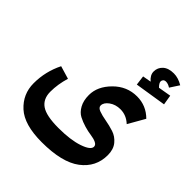

<svg xmlns="http://www.w3.org/2000/svg" viewBox="-255 -1028 1317 1317"><g transform="rotate(45 403.5 -369.5)"><path d="M546 -623 537 -693 599 -704Q564 -733 564 -768Q564 -806 592 -831.5Q620 -857 672 -857Q715 -857 760 -830L717 -764Q694 -779 674 -779Q660 -779 653 -771.5Q646 -764 646 -754Q646 -738 669 -715L762 -731L774 -659ZM587 -424Q540 -424 506 -399.5Q472 -375 472 -346Q472 -326 500.5 -315.5Q529 -305 569.5 -298Q610 -291 650.5 -278Q691 -265 719.5 -230.5Q748 -196 748 -140Q748 -24 654 47Q560 118 364 118Q194 118 116.5 47Q39 -24 39 -129Q39 -243 90 -345L184 -317Q161 -241 161 -169Q161 -99 209.5 -65.5Q258 -32 376 -32Q493 -32 566.5 -57Q640 -82 640 -114Q640 -131 619.5 -141Q599 -151 568.5 -155Q538 -159 502 -169.5Q466 -180 435.5 -196Q405 -212 384.5 -249Q364 -286 364 -340Q364 -423 435.5 -495Q507 -567 605 -567Q694 -567 758 -503L689 -382Q644 -424 587 -424Z"/></g></svg>

Font: FiraGO
Style: Bold
Weight: 700
Designer: bBox Type
Foundry: bBox Type GmbH
Version: Version 1.001;PS 001.001;hotconv 1.0.88;makeotf.lib2.5.64775